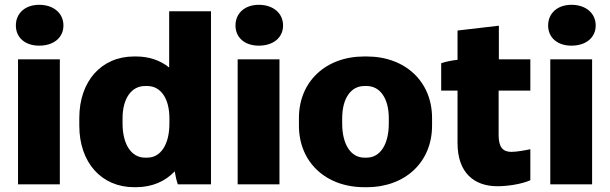

<svg xmlns="http://www.w3.org/2000/svg" viewBox="-20 -767 2540 799"><path d="M143 -577C204 -577 244 -611 244 -661C244 -712 203 -747 143 -747C85 -747 46 -712 46 -661C46 -611 84 -577 143 -577ZM55 0H229V-520H55Z M538 12H546C612 12 668 -12 707 -54C710 -35 715 -14 720 0H858V-720H684V-486C647 -516 600 -532 546 -532H538C402 -532 310 -429 310 -276V-244C310 -91 402 12 538 12ZM583 -111C527 -111 490 -166 490 -253V-275C490 -357 527 -409 583 -409H593C649 -409 685 -357 685 -275V-253C685 -166 649 -111 593 -111Z M1057 -577C1118 -577 1158 -611 1158 -661C1158 -712 1117 -747 1057 -747C999 -747 960 -712 960 -661C960 -611 998 -577 1057 -577ZM969 0H1143V-520H969Z M1496 12H1506C1667 12 1778 -93 1778 -244V-276C1778 -427 1667 -532 1506 -532H1496C1335 -532 1224 -427 1224 -276V-244C1224 -93 1335 12 1496 12ZM1496 -111C1440 -111 1404 -166 1404 -253V-275C1404 -357 1440 -409 1496 -409H1506C1562 -409 1598 -357 1598 -275V-253C1598 -166 1562 -111 1506 -111Z M2050 8C2090 8 2149 0 2187 -17V-146C2168 -142 2131 -135 2108 -135C2073 -135 2055 -154 2055 -205V-390H2187V-520H2056V-660L1884 -640V-518C1861 -516 1834 -510 1816 -504V-390H1884V-172C1884 -47 1954 8 2050 8Z M2358 -577C2419 -577 2459 -611 2459 -661C2459 -712 2418 -747 2358 -747C2300 -747 2261 -712 2261 -661C2261 -611 2299 -577 2358 -577ZM2270 0H2444V-520H2270Z"/></svg>

Font: Fixel Text ExtraBold
Style: Regular
Weight: 800
Width: 4
Designer: AlfaBravo + MacPaw
Foundry: Kyrylo Tkachov, Marchela Mozhyna, Serhii Makarenko, Maria Weinstein, Zakhar Kryvoshyya
Version: Version 1.211